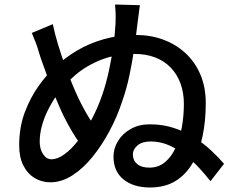

<svg xmlns="http://www.w3.org/2000/svg" viewBox="-20 -809 1040 851"><path d="M600 -786Q597 -765 594 -741Q591 -717 589 -702Q583 -650 574.5 -591.5Q566 -533 553.5 -474Q541 -415 522 -361Q500 -293 465.5 -228.5Q431 -164 389.5 -113Q348 -62 300.5 -31.5Q253 -1 203 -1Q165 -1 133.5 -20Q102 -39 83.5 -75.5Q65 -112 65 -165Q65 -245 90 -311.5Q115 -378 152 -429Q181 -471 223 -511Q265 -551 319 -583.5Q373 -616 439 -635Q505 -654 583 -654Q647 -654 703 -633.5Q759 -613 801.5 -574Q844 -535 868 -479Q892 -423 892 -352Q892 -274 878 -206Q864 -138 834 -86.5Q804 -35 757.5 -6.5Q711 22 645 22Q571 22 527 -14Q483 -50 483 -115Q483 -151 503 -184Q523 -217 559.5 -237.5Q596 -258 644 -258Q702 -258 751.5 -241.5Q801 -225 842.5 -198.5Q884 -172 916.5 -141.5Q949 -111 973 -83L913 -6Q894 -30 866.5 -60.5Q839 -91 805 -118.5Q771 -146 731.5 -164Q692 -182 648 -182Q610 -182 589.5 -164.5Q569 -147 569 -124Q569 -98 588 -82Q607 -66 642 -66Q682 -66 711 -90Q740 -114 758.5 -154.5Q777 -195 786 -245.5Q795 -296 795 -349Q795 -398 780 -439Q765 -480 736.5 -509.5Q708 -539 667.5 -554.5Q627 -570 576 -570Q495 -570 429.5 -544.5Q364 -519 314 -476.5Q264 -434 228 -382Q207 -351 190.5 -317Q174 -283 165 -248.5Q156 -214 156 -181Q156 -148 171 -125.5Q186 -103 208 -103Q235 -103 266 -125.5Q297 -148 327.5 -187.5Q358 -227 385.5 -278.5Q413 -330 433 -388Q450 -437 462.5 -494.5Q475 -552 482.5 -607.5Q490 -663 492 -703Q493 -732 492.5 -749.5Q492 -767 490 -789ZM214 -702Q223 -659 237 -612.5Q251 -566 267 -522Q283 -478 298.5 -440.5Q314 -403 327 -375Q351 -325 376.5 -284Q402 -243 430 -207L369 -130Q352 -149 334 -173.5Q316 -198 298 -228.5Q280 -259 262 -295Q245 -330 226.5 -375.5Q208 -421 190.5 -468Q173 -515 160 -553Q154 -571 149.5 -587Q145 -603 138 -621Q131 -639 121 -663Z"/></svg>

Font: Noto Sans KR Medium
Style: Regular
Weight: 500
Designer: Ryoko NISHIZUKA  (kana, bopomofo & ideographs); Paul D. Hunt (Latin, Greek & Cyrillic); Sandoll Communications , Soo-you
Foundry: Adobe
Version: Version 2.004-H2;hotconv 1.0.118;makeotfexe 2.5.65603